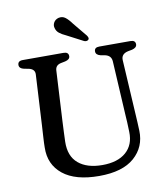

<svg xmlns="http://www.w3.org/2000/svg" viewBox="-97 -981 945 1080"><g transform="rotate(-10 375.5 -441.5)"><path d="M586.5 -293.5 569 -604.5Q567 -638.5 532 -646L507 -650.5Q480 -657 480 -677Q480 -700 508 -700H686Q714.5 -700 714.5 -677Q714.5 -657.5 687 -650.5L663 -646Q622.5 -637 625 -601L643 -293Q644.5 -268 645.8 -244Q647 -220 648 -194.5Q651 -102 583.8 -42.5Q516.5 17 382.5 17Q246.5 17 175.8 -40Q105 -97 107.5 -194Q107.5 -215.5 109.8 -253.2Q112 -291 114 -323L129.5 -608Q131 -638.5 94.5 -646L70 -650.5Q42.5 -656.5 42.5 -676.5Q42.5 -700 71 -700H304Q332.5 -700 332.5 -676.5Q332.5 -657.5 305 -651L280 -646Q248.5 -639.5 247 -609.5L231.5 -323.5Q229.5 -287.5 228.5 -258.8Q227.5 -230 226.5 -206Q224.5 -123.5 273.8 -82Q323 -40.5 410.5 -40.5Q498 -40.5 545.8 -82.2Q593.5 -124 591 -198Q590 -231 589 -252.8Q588 -274.5 586.5 -293.5ZM385 -852.5 450.5 -773Q455 -766.5 457 -760.2Q459 -754 454.5 -748.5Q450 -744 443 -743.2Q436 -742.5 429.5 -745.5L335.5 -794.5Q312 -805 297.8 -816.5Q283.5 -828 279 -846Q274 -862 282.5 -877.5Q291 -893 310 -898.5Q332.5 -904 349.8 -890.8Q367 -877.5 385 -852.5Z"/></g></svg>

Font: Fraunces 9pt S050
Style: Regular
Weight: 400
Version: Version 1.000; ttfautohint (v1.8.3)